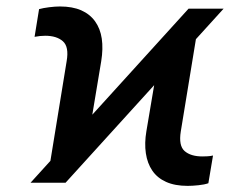

<svg xmlns="http://www.w3.org/2000/svg" viewBox="-20 -573 776 602"><path d="M75.7 0 571.3 -545.9H681.2L185.5 0ZM129.9 -18.6 189 -381.3Q196.8 -426.3 177.2 -443.6Q157.7 -460.9 121.6 -460.9Q114.3 -460.9 105 -460Q95.7 -459 88.4 -457.5L102.5 -544.4Q115.2 -547.9 134 -550.3Q152.8 -552.7 168 -552.7Q207 -552.7 234.4 -540.8Q261.7 -528.8 278.1 -506.1Q294.4 -483.4 299.1 -451.9Q303.7 -420.4 297.4 -381.3L252.9 -114.3ZM568.4 9.8Q528.3 9.8 500.7 -2.7Q473.1 -15.1 457.5 -38.1Q441.9 -61 437.3 -92.5Q432.6 -124 439 -161.6L484.4 -430.7L606.9 -527.3L546.9 -161.1Q539.6 -116.2 558.8 -99.4Q578.1 -82.5 614.7 -82.5Q621.6 -82.5 630.9 -83Q640.1 -83.5 647.9 -85.4L633.3 1.5Q621.1 5.9 602.1 7.8Q583 9.8 568.4 9.8Z"/></svg>

Font: Inter Medium
Style: Italic
Weight: 500
Italic angle: -9.3988°
Designer: Rasmus Andersson
Foundry: rsms
Version: Version 4.001;git-66647c0bb